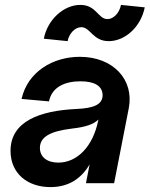

<svg xmlns="http://www.w3.org/2000/svg" viewBox="-20 -748 611 784"><path d="M186 16C256 16 310 -15 346 -77L331 0H446L506 -307C528 -423 442 -516 306 -516C196 -516 93 -455 68 -344L180 -334C192 -393 245 -416 309 -416C366 -416 398 -397 399 -360C399 -323 367 -306 291 -303C145 -296 23 -254 23 -132C23 -40 92 16 186 16ZM218 -84C172 -84 143 -107 143 -144C143 -188 183 -212 274 -223C328 -229 362 -240 382 -260L381 -256C360 -151 296 -84 218 -84ZM424 -580C492 -580 556 -640 571 -718L474 -728C468 -696 444 -670 419 -670C380 -670 374 -728 308 -728C238 -728 173 -665 159 -590L256 -580C262 -611 286 -637 312 -637C349 -637 359 -580 424 -580Z"/></svg>

Font: Uncut Sans Semibold Italic
Style: Regular
Weight: 600
Italic angle: -11°
Designer: Kasper Nordkvist
Foundry: UNCUT.wtf
Version: Version 1.304;Glyphs 3.2 (3246)